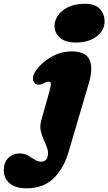

<svg xmlns="http://www.w3.org/2000/svg" viewBox="-152 -757 574 1016"><path d="M249.5 -532Q194 -532 165.2 -557.2Q136.5 -582.5 136.5 -619Q136.5 -649.5 155.5 -676.2Q174.5 -703 210.2 -720Q246 -737 296 -737Q351 -737 376.2 -710Q401.5 -683 401.5 -643Q401.5 -597.5 360 -564.8Q318.5 -532 249.5 -532ZM318.5 -318.5 211 47Q185.5 133.5 131.8 186.5Q78 239.5 -12 239.5Q-69.5 239.5 -100.8 213.2Q-132 187 -132 143Q-132 103 -108.2 79Q-84.5 55 -48 55Q-22.5 55 -3.8 65.8Q15 76.5 31.5 87.5Q48 98.5 66.5 98.5Q92.5 98.5 99.5 72.5Q105.5 51.5 98.5 30Q91.5 8.5 80.8 -14.8Q70 -38 64 -63.8Q58 -89.5 66 -118.5L109 -271.5Q114.5 -290.5 117 -307.8Q119.5 -325 105 -325Q98.5 -325 92.2 -322.5Q86 -320 76.5 -315Q63 -308.5 52.8 -308.8Q42.5 -309 35.5 -314Q23 -322.5 22.5 -341.5Q22 -360.5 37.5 -383Q65.5 -424 117.2 -454.5Q169 -485 227 -485Q302 -485 321.8 -440.5Q341.5 -396 318.5 -318.5Z"/></svg>

Font: Fraunces 9pt S100 Black
Style: Italic
Weight: 900
Italic angle: -16°
Version: Version 1.000; ttfautohint (v1.8.3)